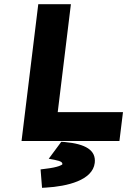

<svg xmlns="http://www.w3.org/2000/svg" viewBox="-20 -674 622 918"><path d="M551 0 568 -138H256L319 -654H163L83 0ZM273 4 213 85 240 90C276 97 279 104 278 112C278 113 261 126 197 133L174 136L181 224L199 223C302 217 423 188 433 105C440 44 389 14 289 5Z"/></svg>

Font: Falling Sky
Style: ExBdObl
Weight: 400
Designer: Paul D. Hunt
Foundry: Adobe Systems Incorporated
Version: Version 1.02